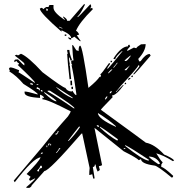

<svg xmlns="http://www.w3.org/2000/svg" viewBox="-20 -907 891 934"><path d="M123 6.8H108.4V2.9Q151.4 -33.2 151.4 -40L126 -27.3L121.1 -35.2L128.9 -46.9L109.4 -60.5Q168.9 -120.1 177.7 -141.6Q142.6 -139.6 51.8 -20.5L46.9 -28.3L187.5 -194.3Q247.1 -270.5 310.5 -340.8Q323.2 -359.4 324.2 -365.2Q210.9 -423.8 186.5 -423.8V-431.6L194.3 -430.7Q194.3 -437.5 178.7 -445.3L174.8 -446.3V-430.7Q100.6 -434.6 99.6 -455.1V-461.9Q114.3 -461.9 160.2 -448.2H164.1Q163.1 -456.1 93.8 -499Q60.5 -538.1 25.4 -559.6Q25.4 -563.5 28.3 -564.5L23.4 -571.3Q25.4 -579.1 31.2 -579.1Q41 -579.1 73.2 -565.4Q72.3 -559.6 70.3 -554.7Q74.2 -554.7 147.5 -504.9H150.4Q149.4 -512.7 65.4 -591.8Q72.3 -591.8 72.3 -599.6Q66.4 -599.6 60.5 -610.4L52.7 -606.4H48.8Q49.8 -617.2 55.7 -617.2Q61.5 -617.2 67.4 -618.2Q94.7 -588.9 98.6 -588.9V-597.7Q98.6 -601.6 51.8 -636.7L59.6 -640.6Q66.4 -640.6 66.4 -636.7L82 -645.5Q116.2 -631.8 186.5 -555.7Q286.1 -480.5 297.9 -479.5Q307.6 -462.9 327.1 -461.9Q331.1 -461.9 332 -465.8Q344.7 -444.3 350.6 -444.3Q351.6 -444.3 351.6 -448.2Q339.8 -538.1 328.1 -589.8H332L327.1 -597.7L326.2 -612.3L337.9 -613.3Q334 -630.9 331.1 -687.5H335L351.6 -662.1Q355.5 -662.1 362.3 -658.2Q362.3 -684.6 370.1 -684.6Q380.9 -683.6 410.2 -479.5Q455.1 -516.6 464.8 -534.2Q464.8 -531.2 466.8 -531.2L471.7 -538.1L467.8 -545.9Q472.7 -545.9 510.7 -600.6Q514.6 -599.6 515.6 -595.7Q501 -576.2 501 -573.2H504.9Q522.5 -591.8 576.2 -658.2H573.2Q541 -630.9 541 -619.1L533.2 -620.1L532.2 -623Q569.3 -680.7 602.5 -681.6Q602.5 -689.5 609.4 -689.5L613.3 -681.6Q598.6 -665 598.6 -663.1L599.6 -659.2L631.8 -675.8Q637.7 -672.9 641.6 -672.9H643.6Q644.5 -678.7 666 -691.4L688.5 -692.4Q688.5 -659.2 652.3 -620.1Q656.2 -614.3 656.2 -608.4L664.1 -609.4Q687.5 -643.6 708 -644.5L712.9 -636.7Q634.8 -543.9 629.9 -543.9L628.9 -547.9Q658.2 -582 658.2 -585.9Q657.2 -589.8 653.3 -589.8Q653.3 -581.1 567.4 -489.3L543 -459H546.9Q546.9 -463.9 578.1 -493.2H582Q545.9 -443.4 524.4 -442.4L528.3 -434.6Q470.7 -376 470.7 -373Q689.5 -213.9 689.5 -212.9Q732.4 -205.1 778.3 -155.3Q816.4 -139.6 827.1 -127L821.3 -123Q773.4 -152.3 740.2 -161.1Q759.8 -127.9 771.5 -117.2L764.6 -106.4V-94.7Q776.4 -94.7 822.3 -51.8Q822.3 -43.9 815.4 -43Q746.1 -100.6 731.4 -101.6Q667 -110.4 666 -132.8Q661.1 -129.9 655.3 -127.9Q644.5 -139.6 582 -170.9L439.5 -285.2Q439.5 -282.2 476.6 -103.5Q469.7 -99.6 460.9 -98.6L465.8 -80.1L455.1 -72.3Q446.3 -89.8 445.3 -106.4H441.4Q441.4 -94.7 431.6 -94.7L440.4 -39.1L433.6 -38.1L428.7 -59.6Q421.9 -56.6 414.1 -55.7Q414.1 -73.2 416 -89.8L379.9 -257.8L376 -256.8Q218.8 -75.2 196.3 -75.2L133.8 -4.9Q133.8 1 123 6.8ZM318.4 -521.5Q308.6 -605.5 306.6 -645.5H310.5Q306.6 -654.3 306.6 -664.1H317.4Q318.4 -644.5 330.1 -616.2L323.2 -612.3L318.4 -627H315.4Q315.4 -612.3 320.3 -592.8H316.4L320.3 -585.9Q321.3 -566.4 326.2 -522.5ZM592.8 -610.4Q598.6 -610.4 615.2 -633.8V-637.7Q585.9 -615.2 585.9 -610.4ZM518.6 -603.5 517.6 -611.3H525.4V-610.4Q525.4 -603.5 518.6 -603.5ZM534.2 -578.1 552.7 -601.6H548.8Q548.8 -599.6 530.3 -578.1ZM594.7 -565.4 612.3 -588.9 586.9 -568.4V-565.4ZM508.8 -550.8Q527.3 -568.4 527.3 -570.3Q518.6 -570.3 504.9 -550.8ZM626 -532.2H618.2Q619.1 -540 626 -540ZM604.5 -516.6 603.5 -520.5Q604.5 -528.3 615.2 -528.3Q615.2 -523.4 604.5 -516.6ZM139.6 -493.2V-500L127.9 -503.9V-496.1H129.9Q133.8 -496.1 139.6 -493.2ZM331.1 -492.2H323.2L322.3 -514.6H330.1ZM166 -494.1V-498L158.2 -497.1V-494.1ZM585.9 -497.1Q586.9 -504.9 592.8 -504.9L593.8 -498ZM173.8 -467.8V-475.6L163.1 -482.4H159.2L158.2 -474.6Q169.9 -474.6 170.9 -467.8ZM333 -428.7V-432.6L255.9 -482.4H252.9Q290 -447.3 333 -428.7ZM335 -473.6H328.1L327.1 -484.4L335 -485.4ZM186.5 -460.9 185.5 -468.8H177.7Q179.7 -461.9 184.6 -460.9ZM342.8 -379.9Q341.8 -390.6 222.7 -465.8H211.9V-461.9Q258.8 -435.5 338.9 -379.9ZM254.9 -414.1Q254.9 -421.9 197.3 -458L193.4 -457Q236.3 -415 253.9 -414.1ZM516.6 -453.1Q522.5 -454.1 523.4 -464.8Q517.6 -464.8 512.7 -454.1ZM491.2 -422.9Q496.1 -422.9 502 -434.6V-438.5Q496.1 -438.5 491.2 -426.8ZM543.9 -290V-293Q510.7 -323.2 456.1 -357.4Q457 -329.1 543.9 -290ZM461.9 -290Q461.9 -297.9 454.1 -297.9L450.2 -296.9Q452.1 -290 461.9 -290ZM314.5 -221.7Q342.8 -250 368.2 -287.1V-291H364.3Q339.8 -260.7 310.5 -221.7ZM550.8 -222.7 553.7 -229.5Q491.2 -276.4 465.8 -291V-287.1Q509.8 -245.1 550.8 -222.7ZM256.8 -252.9 266.6 -268.6H259.8V-265.6Q258.8 -257.8 250 -256.8L249 -252.9ZM213.9 -199.2Q220.7 -199.2 220.7 -210.9Q213.9 -209 213.9 -199.2ZM224.6 -199.2 228.5 -200.2V-207H224.6ZM210 -191.4V-199.2H206.1V-191.4ZM704.1 -126V-129.9Q617.2 -187.5 588.9 -201.2V-197.3Q670.9 -131.8 700.2 -126ZM255.9 -163.1 274.4 -186.5 266.6 -185.5V-184.6Q265.6 -177.7 252 -163.1ZM582 -181.6 589.8 -182.6 588.9 -186.5 582 -185.5ZM177.7 -156.2Q184.6 -161.1 188.5 -161.1V-165L180.7 -164.1ZM750 -108.4 756.8 -109.4 757.8 -113.3Q740.2 -144.5 704.1 -145.5Q704.1 -139.6 750 -108.4ZM169.9 -73.2V-77.1Q169.9 -88.9 183.6 -89.8V-100.6H175.8V-99.6Q174.8 -90.8 161.1 -78.1L162.1 -74.2ZM388.7 -886.7H392.6V-882.8Q371.1 -837.9 357.4 -827.1V-823.2Q361.3 -823.2 419.9 -886.7Q423.8 -879.9 423.8 -876Q419.9 -869.1 419.9 -865.2L427.7 -869.1L431.6 -862.3Q366.2 -797.9 349.6 -756.8Q357.4 -754.9 365.2 -739.3Q357.4 -735.4 353.5 -735.4L373 -707H369.1Q367.2 -707 341.8 -728.5L330.1 -721.7H326.2Q326.2 -739.3 279.3 -759.8V-752.9Q173.8 -844.7 173.8 -865.2L181.6 -869.1Q183.6 -869.1 193.4 -862.3Q193.4 -867.2 205.1 -873H216.8Q216.8 -882.8 224.6 -882.8H240.2V-869.1Q240.2 -846.7 294.9 -809.6V-812.5L287.1 -823.2V-827.1Q306.6 -816.4 306.6 -805.7H318.4ZM205.1 -865.2V-855.5H212.9V-858.4Q212.9 -865.2 205.1 -865.2ZM267.6 -777.3V-774.4L283.2 -767.6V-770.5ZM294.9 -739.3H302.7V-732.4H294.9ZM310.5 -724.6H314.5Q322.3 -721.7 326.2 -721.7V-714.8H322.3Q316.4 -714.8 310.5 -724.6Z"/></svg>

Font: Blackcraft
Style: Regular
Weight: 400
Designer: GGBotNet
Foundry: GGBotNet
Version: 1.00